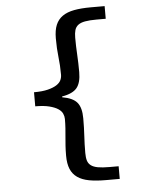

<svg xmlns="http://www.w3.org/2000/svg" viewBox="-58 -754 716 952"><g transform="rotate(-5 300.0 -278.0)"><path d="M430 152Q382 152 347 145.5Q312 139 289 123Q266 107 255 80.5Q244 54 244 14Q244 -13 245.5 -35.5Q247 -58 249 -79Q251 -100 252.5 -121.5Q254 -143 254 -168Q254 -181 248 -194.5Q242 -208 226 -218.5Q210 -229 182.5 -236Q155 -243 113 -243V-313Q155 -313 182.5 -320Q210 -327 226 -337.5Q242 -348 248 -361Q254 -374 254 -388Q254 -435 249 -476.5Q244 -518 244 -570Q244 -610 255 -636.5Q266 -663 289 -679Q312 -695 347 -701.5Q382 -708 430 -708H499V-645H453Q418 -645 396 -641Q374 -637 361.5 -627.5Q349 -618 344.5 -602.5Q340 -587 340 -565Q340 -523 342.5 -481Q345 -439 345 -393Q345 -340 324 -314.5Q303 -289 250 -280V-276Q303 -267 324 -241.5Q345 -216 345 -163Q345 -115 342.5 -75Q340 -35 340 9Q340 32 344.5 47Q349 62 361.5 71.5Q374 81 396 85Q418 89 453 89H499V152Z"/></g></svg>

Font: Source Code Pro Semibold
Style: Regular
Weight: 600
Monospace: yes
Designer: Paul D. Hunt, Teo Tuominen
Foundry: Adobe Systems Incorporated
Version: Version 2.030;PS 1.000;hotconv 16.6.51;makeotf.lib2.5.65220